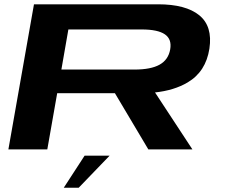

<svg xmlns="http://www.w3.org/2000/svg" viewBox="-20 -695 1049 893"><path d="M19 0 138 -675H715.5Q844 -675 906.8 -624Q969.5 -573 954 -469Q937.5 -361.5 852.5 -311.5Q790 -274.5 701 -265L875 0H670L514.5 -261.5H246L200 0ZM265.5 -371.5H606Q681.5 -371.5 722.2 -394.2Q763 -417 771.5 -465Q780 -512.5 747 -535.2Q714 -558 639 -558H298ZM276.6 178.1 373.5 29H489.8L346.1 178.1Z"/></svg>

Font: Anybody UltraExpanded SemiBold
Style: Italic
Weight: 600
Width: 9
Italic angle: -10°
Designer: Tyler Finck
Foundry: Etcetera Type Company
Version: Version 1.010; ttfautohint (v1.8.3) -l 8 -r 50 -G 200 -x 14 